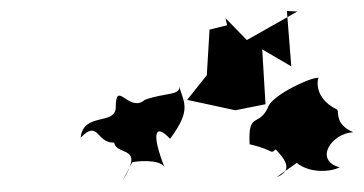

<svg xmlns="http://www.w3.org/2000/svg" viewBox="-20 -901 664 350"><path d="M394 -855 362 -847 357 -764 322 -720 321 -719 409 -700 464 -711 458 -811 511 -780 503 -881 522 -880 430 -828 391 -868ZM221 -605C225 -607 272 -612 280 -596C255 -659 263 -677 290 -648C332 -704 313 -715 306 -747C313 -726 282 -733 244 -719C215 -694 191 -758 191 -705C190 -672 132 -697 127 -650C160 -684 155 -640 188 -641C194 -615 245 -638 203 -571ZM521 -604C546 -584 584 -588 599 -596C552 -609 584 -658 624 -660C591 -674 598 -695 595 -701C545 -725 562 -767 561 -758C560 -766 474 -729 468 -704C451 -669 432 -698 435 -638C487 -626 468 -617 488 -633C453 -644 537 -598 484 -578Z"/></svg>

Font: Asimov Aggro
Style: It
Weight: 500
Designer: Google
Version: Version 2.000980; 2014